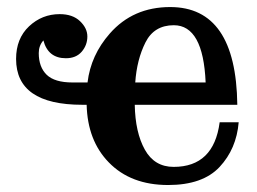

<svg xmlns="http://www.w3.org/2000/svg" viewBox="-20 -516 726 542"><path d="M560.5 -283.2Q553.7 -444.8 470.7 -444.8Q415 -444.8 390.6 -396.2Q366.2 -347.7 361.8 -283.2ZM454.6 6.3Q349.1 6.3 287.1 -57.6Q227.1 -119.1 224.6 -220.2H212.4Q25.4 -220.2 25.4 -349.6Q25.4 -407.2 62 -441.7Q98.6 -476.1 148.4 -476.1Q185.1 -476.1 205.8 -456.3Q226.6 -436.5 226.6 -413.1Q226.6 -388.7 210.7 -370.1Q194.8 -351.6 166 -351.6Q115.7 -351.6 102.5 -401.9Q89.4 -387.2 89.4 -366.2Q89.4 -326.7 111.8 -304.9Q134.3 -283.2 184.6 -283.2H227.1Q236.3 -360.4 290 -421.4Q355.5 -496.1 460.4 -496.1Q646.5 -496.1 649.9 -220.2H360.4Q361.8 -142.1 388.9 -93.5Q416 -44.9 470.2 -44.9Q583.5 -44.9 600.1 -170.9H653.8Q647.5 -95.7 599.9 -44.7Q552.2 6.3 454.6 6.3Z"/></svg>

Font: Munson
Style: Bold
Weight: 700
Designer: Paul James MIller
Foundry: High-Logic / Made with FontCreator
Version: Version 2.10;May 5, 2019;FontCreator 11.5.0.2430 64-bit